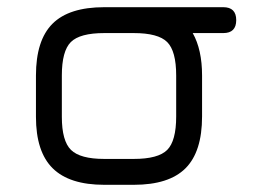

<svg xmlns="http://www.w3.org/2000/svg" viewBox="-20 -514 727 534"><path d="M270 0Q173 0 126.5 -46Q80 -92 80 -189V-304Q80 -402 126 -448Q172 -494 270 -494H601Q637 -494 637 -458Q637 -422 601 -422H516Q542 -376 542 -304V-190Q542 -92 496 -46Q450 0 352 0ZM152 -189Q152 -122 177.5 -97Q203 -72 270 -72H352Q420 -72 445 -97Q470 -122 470 -190V-304Q470 -372 445 -397Q420 -422 352 -422H270Q202 -422 177 -397Q152 -372 152 -304Z"/></svg>

Font: Jura SemiBold
Style: Regular
Weight: 600
Designer: Daniel Johnson, Alexei Vanyashin
Foundry: Daniel Johnson
Version: Version 5.103